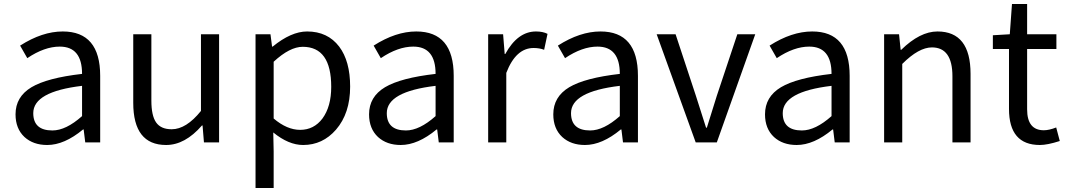

<svg xmlns="http://www.w3.org/2000/svg" viewBox="-20 -715 5355 964"><path d="M103 -27Q58 -69 58 -141Q58 -229 138 -277Q217 -324 392 -344Q392 -481 280 -481Q203 -481 117 -423L81 -486Q192 -557 295 -557Q483 -557 483 -334V0H408L400 -65H397Q303 13 217 13Q147 13 103 -27ZM392 -132V-284Q147 -255 147 -147Q147 -60 243 -60Q311 -60 392 -132Z M649 -199V-543H740V-210Q740 -134 764 -100Q788 -66 842 -66Q915 -66 989 -158V-543H1080V0H1004L997 -85H994Q909 13 814 13Q649 13 649 -199Z M1263 -543H1338L1346 -481H1349Q1442 -557 1522 -557Q1625 -557 1683 -481Q1738 -408 1738 -280Q1738 -146 1667 -64Q1600 13 1502 13Q1429 13 1352 -50L1354 45V229H1263ZM1599 -120Q1643 -180 1643 -279Q1643 -480 1500 -480Q1435 -480 1354 -405V-120Q1421 -63 1487 -63Q1556 -63 1599 -120Z M1878 -27Q1833 -69 1833 -141Q1833 -229 1913 -277Q1992 -324 2167 -344Q2167 -481 2055 -481Q1978 -481 1892 -423L1856 -486Q1967 -557 2070 -557Q2258 -557 2258 -334V0H2183L2175 -65H2172Q2078 13 1992 13Q1922 13 1878 -27ZM2167 -132V-284Q1922 -255 1922 -147Q1922 -60 2018 -60Q2086 -60 2167 -132Z M2431 -543H2506L2514 -444H2517Q2579 -557 2671 -557Q2706 -557 2729 -545L2712 -465Q2689 -474 2659 -474Q2570 -474 2522 -349V0H2431Z M2803 -27Q2758 -69 2758 -141Q2758 -229 2838 -277Q2917 -324 3092 -344Q3092 -481 2980 -481Q2903 -481 2817 -423L2781 -486Q2892 -557 2995 -557Q3183 -557 3183 -334V0H3108L3100 -65H3097Q3003 13 2917 13Q2847 13 2803 -27ZM3092 -132V-284Q2847 -255 2847 -147Q2847 -60 2943 -60Q3011 -60 3092 -132Z M3277 -543H3372L3474 -234L3525 -74H3529L3579 -234L3682 -543H3772L3579 0H3473Z M3866 -27Q3821 -69 3821 -141Q3821 -229 3901 -277Q3980 -324 4155 -344Q4155 -481 4043 -481Q3966 -481 3880 -423L3844 -486Q3955 -557 4058 -557Q4246 -557 4246 -334V0H4171L4163 -65H4160Q4066 13 3980 13Q3910 13 3866 -27ZM4155 -132V-284Q3910 -255 3910 -147Q3910 -60 4006 -60Q4074 -60 4155 -132Z M4419 -543H4494L4502 -465H4505Q4599 -557 4687 -557Q4853 -557 4853 -344V0H4762V-332Q4762 -477 4659 -477Q4593 -477 4510 -394V0H4419Z M5046 -168V-469H4965V-538L5050 -543L5061 -695H5137V-543H5284V-469H5137V-166Q5137 -61 5221 -61Q5247 -61 5283 -75L5301 -7Q5239 13 5201 13Q5046 13 5046 -168Z"/></svg>

Font: Source Han Sans K Regular
Style: Regular
Weight: 400
Designer: Ryoko NISHIZUKA  (kana & ideographs); Paul D. Hunt (Latin, Greek & Cyrillic); Wenlong ZHANG  (bopomofo); Sandoll Communi
Foundry: Adobe Systems Incorporated
Version: Version 1.00 July 18, 2014, initial release